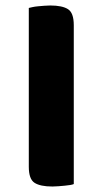

<svg xmlns="http://www.w3.org/2000/svg" viewBox="-20 -670 374 700"><path d="M85 -641Q89 -642 98 -644Q107 -646 118 -647Q129 -648 141 -649Q153 -650 163 -650Q207 -650 228 -636.5Q249 -623 249 -578V1Q245 3 236 4.5Q227 6 216 7Q205 8 193 9Q181 10 171 10Q127 10 106 -3.5Q85 -17 85 -62Z"/></svg>

Font: Baloo
Style: Regular
Weight: 400
Designer: Sarang Kulkarni and Ek Type
Foundry: Ek Type
Version: Version 1.100;PS 1.000;hotconv 1.0.88;makeotf.lib2.5.647800;